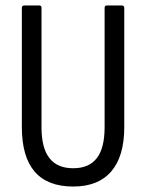

<svg xmlns="http://www.w3.org/2000/svg" viewBox="-20 -675 535 703"><path d="M248 8Q154 8 107 -46.5Q60 -101 60 -210V-646Q60 -655 69 -655H124Q132 -655 132 -646V-209Q132 -133 161 -96Q190 -59 248 -59Q306 -59 334.5 -96Q363 -133 363 -209V-646Q363 -655 371 -655H426Q435 -655 435 -646V-209Q435 -103 387.5 -47.5Q340 8 248 8Z"/></svg>

Font: Sofia Sans Condensed
Style: Regular
Weight: 400
Designer: Botio Nikoltchev, Ani Petrova
Foundry: lettersoup
Version: Version 4.100